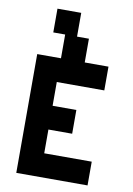

<svg xmlns="http://www.w3.org/2000/svg" viewBox="-95 -1060 691 995"><g transform="rotate(10 250.0 -562.5)"><path d="M125 -1000H250V-875H312.5V-750H437.5V-625H187.5V-500H312.5V-375H187.5V-250H437.5V-125H62.5V-750H187.5V-875H125Z"/></g></svg>

Font: Amiga Topaz Unicode Rus
Style: Regular
Weight: 400
Designer: dMG of Trueschool and Divine Stylers
Foundry: dMG of Trueschool and Divine Stylers
Version: Version 1.1